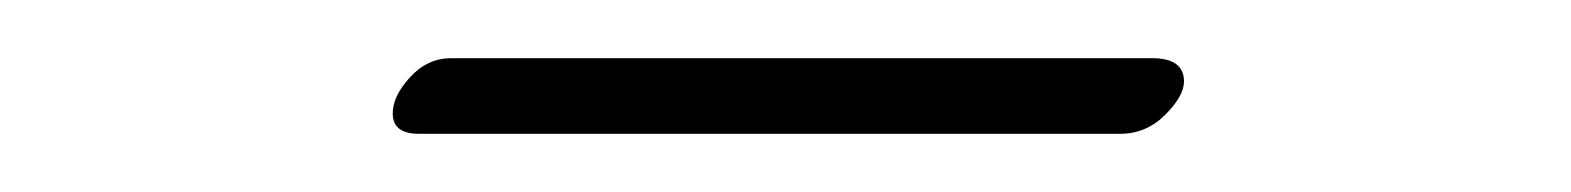

<svg xmlns="http://www.w3.org/2000/svg" viewBox="-20 -587 540 66"><path d="M124 -541Q115 -541 115 -548Q115 -554 121 -560.5Q127 -567 135 -567H376Q387 -567 387 -559Q387 -554 380.5 -547.5Q374 -541 365 -541Z"/></svg>

Font: Tapestry
Style: Regular
Weight: 400
Designer: Robert E. Leuschke
Foundry: Robert E. Leuschke
Version: Version 1.010; ttfautohint (v1.8.4.7-5d5b)